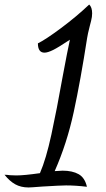

<svg xmlns="http://www.w3.org/2000/svg" viewBox="-54 -739 466 846"><path d="M-34 31Q-24 31 -10 33L18 34Q52 34 122 24Q149 -38 172.5 -146.5Q196 -255 222 -401Q244 -519 254 -564Q203 -530 179.5 -518.5Q156 -507 142 -507Q113 -507 113 -548Q146 -564 214 -614.5Q282 -665 339 -719Q352 -707 352 -680Q352 -665 347.5 -647.5Q343 -630 342 -626Q332 -587 330 -572Q301 -385 271 -246Q241 -107 187 15Q211 13 222 13Q265 13 292.5 28.5Q320 44 329 84Q280 78 237 78Q215 78 132 83Q82 87 72 87Q38 87 13 73Q-12 59 -34 31Z"/></svg>

Font: Dancing Script
Style: Bold
Weight: 700
Designer: Pablo Impallari
Foundry: Pablo Impallari
Version: Version 2.000